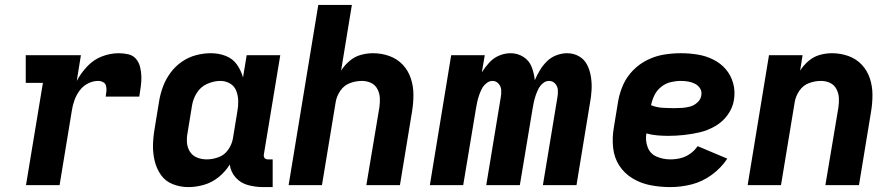

<svg xmlns="http://www.w3.org/2000/svg" viewBox="-20 -755 3640 783"><path d="M86 0H223L273 -304Q276 -325 283.5 -346Q291 -367 304.5 -385.5Q318 -404 338.5 -414.5Q359 -425 380 -425Q391 -425 400.5 -420Q410 -415 412.5 -404.5Q415 -394 414 -383Q413 -372 411 -361H548Q551 -381 554 -401.5Q557 -422 556.5 -442Q556 -462 551.5 -481Q547 -500 535 -514.5Q523 -529 503.5 -533.5Q484 -538 464 -538Q430 -538 396 -525Q362 -512 336 -484.5Q310 -457 293 -425L310 -530H85V-417H155Z M748 8Q780 8 812.5 -1.5Q845 -11 872 -33Q899 -55 917 -84Q921 -53 941.5 -30.5Q962 -8 992 0Q1022 8 1054 8H1092V-105H1072Q1067 -105 1062.5 -107.5Q1058 -110 1056.5 -115Q1055 -120 1056 -125L1123 -530H986L971 -439Q963 -468 946 -492Q929 -516 900.5 -527Q872 -538 840 -538Q810 -538 779.5 -530Q749 -522 722 -503.5Q695 -485 675.5 -458.5Q656 -432 645 -402.5Q634 -373 629 -343L611 -233Q605 -199 604 -165.5Q603 -132 610.5 -100Q618 -68 636 -42Q654 -16 684.5 -4Q715 8 748 8ZM823 -105Q802 -105 783.5 -112.5Q765 -120 754.5 -136.5Q744 -153 742.5 -173.5Q741 -194 745 -214L763 -324Q767 -351 782.5 -376Q798 -401 825 -413Q852 -425 879 -425Q900 -425 918 -414.5Q936 -404 943.5 -384.5Q951 -365 951.5 -343.5Q952 -322 948 -301L930 -191Q926 -167 911 -145Q896 -123 871.5 -114Q847 -105 823 -105Z M1157 0H1293L1349 -339Q1353 -363 1368 -385Q1383 -407 1407 -416Q1431 -425 1456 -425Q1476 -425 1493 -417Q1510 -409 1519 -392Q1528 -375 1529 -355.5Q1530 -336 1527 -316L1474 0H1611L1660 -298Q1666 -333 1666 -368Q1666 -403 1655.5 -435Q1645 -467 1622.5 -491Q1600 -515 1568 -526.5Q1536 -538 1501 -538Q1476 -538 1451 -531Q1426 -524 1405.5 -506.5Q1385 -489 1371 -467L1415 -735H1278Z M1733 0H1869L1921 -312Q1923 -325 1926 -338.5Q1929 -352 1933.5 -365.5Q1938 -379 1944.5 -392Q1951 -405 1963 -415Q1975 -425 1988 -425Q2003 -425 2013 -414Q2023 -403 2024 -387.5Q2025 -372 2022 -357L1963 0H2100L2152 -312Q2154 -325 2157 -338.5Q2160 -352 2164.5 -365.5Q2169 -379 2175.5 -392Q2182 -405 2193.5 -415Q2205 -425 2219 -425Q2234 -425 2244 -414Q2254 -403 2255 -387.5Q2256 -372 2253 -357L2194 0H2331L2386 -335Q2391 -361 2392.5 -388Q2394 -415 2390 -441Q2386 -467 2375 -489.5Q2364 -512 2342 -525Q2320 -538 2293 -538Q2272 -538 2250 -530Q2228 -522 2211 -505.5Q2194 -489 2182 -469Q2170 -449 2161 -428Q2158 -457 2148 -482.5Q2138 -508 2114.5 -523Q2091 -538 2062 -538Q2039 -538 2016 -528.5Q1993 -519 1975.5 -500Q1958 -481 1945 -460L1957 -530H1820Z M2714 8Q2757 8 2800.5 -3Q2844 -14 2882.5 -42Q2921 -70 2946 -108L2825 -159Q2813 -141 2794.5 -128Q2776 -115 2755.5 -110Q2735 -105 2714 -105Q2685 -105 2658.5 -116Q2632 -127 2621.5 -154Q2611 -181 2616 -211Q2637 -205 2659.5 -203Q2682 -201 2705 -201H2706Q2737 -201 2769.5 -204.5Q2802 -208 2834 -215.5Q2866 -223 2896.5 -240.5Q2927 -258 2947.5 -286.5Q2968 -315 2973 -347Q2979 -382 2970 -415Q2961 -448 2940 -472.5Q2919 -497 2889 -512Q2859 -527 2825 -532.5Q2791 -538 2757 -538Q2723 -538 2688.5 -532.5Q2654 -527 2621 -511Q2588 -495 2562 -468.5Q2536 -442 2521.5 -409.5Q2507 -377 2501 -343L2483 -233Q2476 -192 2480.5 -151.5Q2485 -111 2506 -79Q2527 -47 2560.5 -27Q2594 -7 2633.5 0.5Q2673 8 2714 8ZM2730 -314Q2705 -314 2681 -315.5Q2657 -317 2635 -326Q2639 -346 2648.5 -366Q2658 -386 2676 -400.5Q2694 -415 2715 -420Q2736 -425 2756 -425Q2772 -425 2786.5 -422.5Q2801 -420 2814 -413.5Q2827 -407 2835 -394.5Q2843 -382 2840 -366Q2838 -350 2824.5 -337.5Q2811 -325 2794.5 -320.5Q2778 -316 2762 -315Q2746 -314 2730 -314Z M3029 0H3165L3221 -339Q3225 -363 3240 -385Q3255 -407 3279 -416Q3303 -425 3328 -425Q3348 -425 3365 -417Q3382 -409 3391 -392Q3400 -375 3401 -355.5Q3402 -336 3399 -316L3346 0H3483L3532 -298Q3538 -333 3538 -368Q3538 -403 3527.5 -435Q3517 -467 3494.5 -491Q3472 -515 3440 -526.5Q3408 -538 3373 -538Q3348 -538 3323 -531Q3298 -524 3277.5 -506.5Q3257 -489 3243 -467L3253 -530H3116Z"/></svg>

Font: Iosevka Sparkle Extrabold
Style: Italic
Weight: 800
Italic angle: -9°
Designer: Belleve Invis
Foundry: Belleve Invis
Version: Version 4.5.0; ttfautohint (v1.8.3)